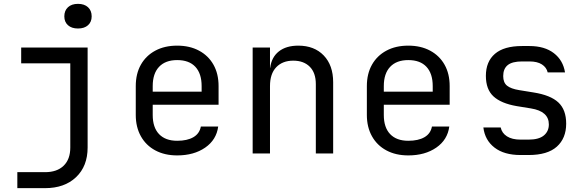

<svg xmlns="http://www.w3.org/2000/svg" viewBox="-20 -797 3040 997"><path d="M70 180V97H214Q276 97 310.5 63.5Q345 30 345 -31V-468H90V-550H435V-31Q435 66 375 123Q315 180 214 180ZM385 -649Q352 -649 333 -666Q314 -683 314 -712Q314 -742 333 -759.5Q352 -777 385 -777Q418 -777 437 -759.5Q456 -742 456 -712Q456 -683 437 -666Q418 -649 385 -649Z M900 10Q835 10 786.5 -16Q738 -42 711.5 -89.5Q685 -137 685 -200V-350Q685 -414 711.5 -461Q738 -508 786.5 -534Q835 -560 900 -560Q965 -560 1013.5 -534Q1062 -508 1088.5 -461Q1115 -414 1115 -350V-253H773V-200Q773 -135 806 -100.5Q839 -66 900 -66Q952 -66 984 -84.5Q1016 -103 1023 -140H1113Q1104 -71 1045.5 -30.5Q987 10 900 10ZM773 -321H1027V-350Q1027 -415 994.5 -450Q962 -485 900 -485Q839 -485 806 -450Q773 -415 773 -350Z M1292 0V-550H1382V-445H1383Q1390 -500 1428 -530Q1466 -560 1529 -560Q1612 -560 1661 -509Q1710 -458 1710 -370V0H1620V-360Q1620 -419 1588.5 -450.5Q1557 -482 1503 -482Q1447 -482 1414.5 -448Q1382 -414 1382 -350V0Z M2100 10Q2035 10 1986.5 -16Q1938 -42 1911.5 -89.5Q1885 -137 1885 -200V-350Q1885 -414 1911.5 -461Q1938 -508 1986.5 -534Q2035 -560 2100 -560Q2165 -560 2213.5 -534Q2262 -508 2288.5 -461Q2315 -414 2315 -350V-253H1973V-200Q1973 -135 2006 -100.5Q2039 -66 2100 -66Q2152 -66 2184 -84.5Q2216 -103 2223 -140H2313Q2304 -71 2245.5 -30.5Q2187 10 2100 10ZM1973 -321H2227V-350Q2227 -415 2194.5 -450Q2162 -485 2100 -485Q2039 -485 2006 -450Q1973 -415 1973 -350Z M2683 8Q2598 8 2548 -30.5Q2498 -69 2490 -135H2580Q2586 -106 2612.5 -89Q2639 -72 2683 -72H2725Q2778 -72 2804 -93.5Q2830 -115 2830 -151Q2830 -219 2737 -234L2663 -246Q2582 -260 2542.5 -296.5Q2503 -333 2503 -403Q2503 -477 2550 -517.5Q2597 -558 2691 -558H2729Q2808 -558 2856 -521Q2904 -484 2914 -421H2824Q2818 -447 2794 -462.5Q2770 -478 2729 -478H2691Q2640 -478 2616.5 -459Q2593 -440 2593 -402Q2593 -368 2613 -352Q2633 -336 2676 -329L2750 -317Q2839 -303 2879.5 -265Q2920 -227 2920 -155Q2920 -79 2871.5 -35.5Q2823 8 2725 8Z"/></svg>

Font: Liga JetBrainsMono Nerd Font
Style: Regular
Weight: 400
Designer: Philipp Nurullin, Konstantin Bulenkov
Foundry: JetBrains
Version: Version 2.225; ttfautohint (v1.8.3)